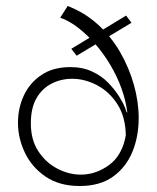

<svg xmlns="http://www.w3.org/2000/svg" viewBox="-20 -611 523 641"><path d="M246 10Q178 10 132 -21.5Q86 -53 63 -101.5Q40 -150 40 -201Q40 -250 59.5 -292Q79 -334 118 -360.5Q157 -387 215 -387Q256 -387 288 -372Q320 -357 341.5 -334.5Q363 -312 377 -290Q391 -268 397 -252.5Q403 -237 403 -236H405Q400 -276 385.5 -316Q371 -356 348.5 -394Q326 -432 298.5 -463.5Q271 -495 241.5 -518Q212 -541 181 -552L206 -591Q263 -569 307 -529Q351 -489 381 -437Q411 -385 427 -328Q443 -271 443 -217Q443 -155 422 -104Q401 -53 357.5 -21.5Q314 10 246 10ZM400 -159Q399 -221 372 -263Q345 -305 304 -326.5Q263 -348 221 -348Q184 -348 152.5 -332Q121 -316 102 -283.5Q83 -251 83 -199Q83 -144 108 -106Q133 -68 171.5 -48Q210 -28 250 -28Q300 -28 344 -60Q388 -92 400 -159ZM236 -425 218 -448 401 -559 419 -535Z"/></svg>

Font: Darker Grotesque
Style: Regular
Weight: 400
Designer: Gabriel Lam
Foundry: TypeRant
Version: Version 1.000;gftools[0.9.28]